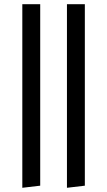

<svg xmlns="http://www.w3.org/2000/svg" viewBox="-20 -750 510 912"><path d="M298 142V-730H383V132ZM86 142V-730H171V132Z"/></svg>

Font: Arima Medium
Style: Regular
Weight: 500
Designer: Joana Correia and Natanael Gama
Foundry: NDISCOVER
Version: Version 1.101;gftools[0.9.23]